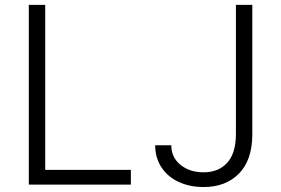

<svg xmlns="http://www.w3.org/2000/svg" viewBox="-20 -747 1138 777"><path d="M96.6 0V-727.3H163V-59.7H509.6V0ZM934.7 -727.3H1001.1V-202.8Q1000.7 -99.1 947.1 -44.6Q893.5 9.9 804 9.9Q747.9 9.9 703.3 -10.7Q658.7 -31.2 633.3 -70Q608 -108.7 608 -159.1H673.3Q672.9 -110.8 710 -80.3Q747.2 -49.7 804 -49.7Q864.3 -49.7 899.3 -88.1Q934.3 -126.4 934.7 -202.8Z"/></svg>

Font: Inter Light BETA
Style: Regular
Weight: 300
Designer: Rasmus Andersson
Foundry: rsms
Version: Version 3.011;git-f93a4a705